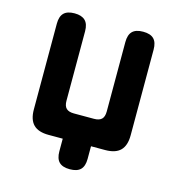

<svg xmlns="http://www.w3.org/2000/svg" viewBox="-103 -650 806 866"><g transform="rotate(15 300.0 -217.5)"><path d="M234 59V0H168Q120 0 97 -23Q74 -46 74 -94V-494Q74 -528 90 -544Q106 -560 140 -560Q173 -560 189.5 -544Q206 -528 206 -494V-170Q206 -145 217.5 -134Q229 -123 253 -123H347Q371 -123 382.5 -134Q394 -145 394 -170V-494Q394 -528 410 -544Q426 -560 460 -560Q494 -560 510 -544Q526 -528 526 -494V-94Q526 -46 503 -23Q480 0 432 0H366V59Q366 93 350 109Q334 125 300 125Q266 125 250 109Q234 93 234 59Z"/></g></svg>

Font: Maple Mono Normal NL
Style: Bold
Weight: 700
Monospace: yes
Designer: subframe7536
Version: Version 7.000